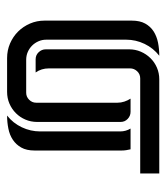

<svg xmlns="http://www.w3.org/2000/svg" viewBox="17 -498 480 555"><g transform="rotate(90 257.5 -220.0)"><path d="M276.4 -319.3Q276.4 -329.1 273.2 -338.9Q270 -348.6 264.6 -356.9H302.7Q314.5 -356.9 323.2 -348.6Q332 -340.3 332 -328.1V-86.9Q332 -68.8 325.2 -53Q318.4 -37.1 306.6 -25.4Q294.9 -13.7 279.1 -6.8Q263.2 0 245.1 0H147.5Q125 0 105.2 -8.5Q85.4 -17.1 70.8 -31.7Q56.2 -46.4 47.6 -66.2Q39.1 -85.9 39.1 -108.4V-360.4Q39.1 -383.8 47.6 -399.2Q56.2 -414.6 70.3 -423.6Q84.5 -432.6 102.8 -436.3Q121.1 -439.9 140.6 -439.9Q118.7 -422.9 106.4 -397.5Q94.2 -372.1 94.2 -344.2V-113.3Q94.2 -101.1 98.9 -90.6Q103.5 -80.1 111.3 -72.3Q119.1 -64.5 129.6 -59.8Q140.1 -55.2 152.3 -55.2H247.6Q259.3 -55.2 267.8 -63.7Q276.4 -72.3 276.4 -84ZM177.2 -120.6Q177.2 -99.1 189 -82.5H150.9Q138.7 -82.5 130.4 -91.3Q122.1 -100.1 122.1 -111.8V-353Q122.1 -370.6 128.9 -386.5Q135.7 -402.3 147.5 -414.3Q159.2 -426.3 175 -433.1Q190.9 -439.9 208.5 -439.9H481V-384.8H206.1Q193.8 -384.8 185.5 -376Q177.2 -367.2 177.2 -355.5ZM359.4 -326.7Q359.4 -343.3 351.1 -356.9H411.1Q412.6 -350.6 413.6 -344.2Q414.6 -337.9 414.6 -331.1V-79.6Q414.6 -56.2 406 -41Q397.5 -25.9 383.5 -16.6Q369.6 -7.3 351.3 -3.7Q333 0 313.5 0Q335.4 -17.1 347.4 -42.5Q359.4 -67.9 359.4 -95.7Z"/></g></svg>

Font: Isar CAT
Style: Regular
Weight: 400
Designer: Digitized by Peter Wiegel
Foundry: CAT-Fonts, Peter Wiegel
Version: Version 1.000; ttfautohint (v1.3)